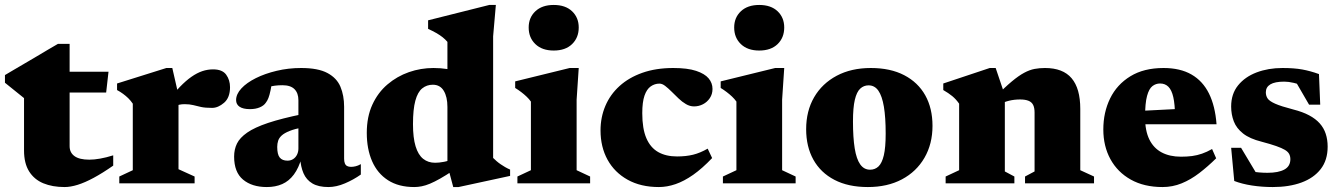

<svg xmlns="http://www.w3.org/2000/svg" viewBox="-21 -740 5405 775"><path d="M260 -150Q260 -124 279.8 -109.8Q299.5 -95.5 339.5 -95.5Q359 -95.5 383.2 -99.8Q407.5 -104 436 -113V-71.5Q393 -41.5 357.2 -22.2Q321.5 -3 292.5 6Q263.5 15 239.5 15Q190.5 15 153.8 -0.2Q117 -15.5 96.5 -48.2Q76 -81 76 -132.5V-344L-1 -406V-437Q14 -446 34.5 -458Q55 -470 78.8 -484Q102.5 -498 126.8 -512.2Q151 -526.5 173.2 -539.8Q195.5 -553 213 -563H260V-440.5ZM183.5 -366.5 184 -450.5H417L407.5 -366.5Z M839 -460Q876.5 -460 892 -438.5Q907.5 -417 907.5 -388Q907.5 -346 883.5 -325.2Q859.5 -304.5 835 -304.5Q807.5 -304.5 790.5 -308.2Q773.5 -312 758.8 -315.8Q744 -319.5 724 -319.5Q712 -319.5 702.2 -317.2Q692.5 -315 683.5 -310Q674.5 -305 664 -296.5L651.5 -327.5Q680.5 -364 705 -389.2Q729.5 -414.5 751.8 -430Q774 -445.5 795.5 -452.8Q817 -460 839 -460ZM699.5 -356V-57L764.5 -27.5V0H460.5V-27.5L515 -53V-321.5Q506.5 -334 496.8 -343.5Q487 -353 475.8 -361.2Q464.5 -369.5 451.5 -376.5V-403L650.5 -465.5H674.5Z M1201 -279.5V-226Q1168 -219.5 1147.5 -211.2Q1127 -203 1116.2 -193.2Q1105.5 -183.5 1101.8 -172Q1098 -160.5 1098 -147Q1098 -116.5 1108.2 -104Q1118.5 -91.5 1139.5 -91.5Q1152.5 -91.5 1162.5 -98Q1172.5 -104.5 1178 -115.8Q1183.5 -127 1183.5 -140.5V-335.5Q1183.5 -364 1167.8 -380Q1152 -396 1119 -396Q1102.5 -396 1088.8 -394.2Q1075 -392.5 1065 -389L1080 -430Q1075.5 -396 1071.2 -376Q1067 -356 1062.5 -344.5Q1058 -333 1052 -325.5Q1044 -313.5 1027.2 -306.5Q1010.5 -299.5 988 -299.5Q960.5 -299.5 946.2 -309Q932 -318.5 932 -336Q932 -360 953.2 -383Q974.5 -406 1011.5 -424.5Q1048.5 -443 1095.8 -454.2Q1143 -465.5 1194.5 -465.5Q1263 -465.5 1300.8 -445.2Q1338.5 -425 1353.2 -389.8Q1368 -354.5 1368 -309V-99.5Q1368 -88 1371 -80.5Q1374 -73 1380.2 -69.8Q1386.5 -66.5 1396 -66.5Q1404.5 -66.5 1414.2 -68.8Q1424 -71 1435.5 -77.5V-35.5Q1406 -14.5 1371.2 0.2Q1336.5 15 1304.5 15Q1264.5 15 1240 0.5Q1215.5 -14 1204 -40.8Q1192.5 -67.5 1190.5 -103.5L1197 -105Q1185 -62 1165.2 -35.5Q1145.5 -9 1118.2 3Q1091 15 1056 15Q996 15 960 -15Q924 -45 924 -108Q924 -137 935.5 -160.5Q947 -184 976.8 -204.8Q1006.5 -225.5 1061 -243.8Q1115.5 -262 1201 -279.5Z M1785 -308.5Q1785 -349 1770.2 -373.5Q1755.5 -398 1726 -398Q1701.5 -398 1683.2 -383.2Q1665 -368.5 1655.5 -333.5Q1646 -298.5 1646 -239Q1646 -184 1656.5 -149.5Q1667 -115 1687 -99Q1707 -83 1735.5 -83Q1751 -83 1771 -86.8Q1791 -90.5 1808.5 -100V-52Q1778.5 -32 1755.5 -19Q1732.5 -6 1714.5 1.5Q1696.5 9 1681 12Q1665.5 15 1651 15Q1588 15 1545.2 -12.5Q1502.5 -40 1481 -89.2Q1459.5 -138.5 1459.5 -203.5Q1459.5 -268.5 1482 -317.5Q1504.5 -366.5 1543 -399.2Q1581.5 -432 1629.5 -448.8Q1677.5 -465.5 1728.5 -465.5Q1758.5 -465.5 1784.8 -461.2Q1811 -457 1838.5 -448.2Q1866 -439.5 1899.5 -424.5H1785V-571Q1776.5 -581 1765.5 -589.8Q1754.5 -598.5 1740 -606.8Q1725.5 -615 1707 -623.5V-658L1954 -720H1980.5L1969.5 -593.5V-102.5Q1975.5 -96.5 1983.2 -89.8Q1991 -83 1999.8 -77Q2008.5 -71 2018 -65.5Q2027.5 -60 2038 -55.5V-30L1830 15H1808.5L1785 -73Z M2214 -536Q2167 -536 2140 -562Q2113 -588 2113 -629Q2113 -669 2140 -694.5Q2167 -720 2214 -720Q2261.5 -720 2288.2 -694.5Q2315 -669 2315 -629Q2315 -588 2288.2 -562Q2261.5 -536 2214 -536ZM2315 -465.5 2306.5 -337.5V-53L2361 -27.5V0H2067.5V-27.5L2122 -53V-330Q2114.5 -340.5 2104.5 -350Q2094.5 -359.5 2083 -368.2Q2071.5 -377 2058.5 -385V-411.5L2278.5 -465.5Z M2696.5 -465.5Q2754 -465.5 2788.8 -454Q2823.5 -442.5 2839.2 -423.8Q2855 -405 2855 -381Q2855 -360 2844.2 -344Q2833.5 -328 2816.5 -319.2Q2799.5 -310.5 2780.5 -310.5Q2763.5 -310.5 2747.8 -319.8Q2732 -329 2717.8 -342.8Q2703.5 -356.5 2690 -370Q2676.5 -383.5 2664.2 -393Q2652 -402.5 2641 -402.5Q2621.5 -402.5 2605.5 -391.2Q2589.5 -380 2580.5 -354Q2571.5 -328 2571.5 -283Q2571.5 -220.5 2588 -182.2Q2604.5 -144 2635.8 -126.2Q2667 -108.5 2712 -108.5Q2748 -108.5 2776.5 -115.5Q2805 -122.5 2835.5 -140L2853.5 -102Q2813.5 -60 2776.8 -34.2Q2740 -8.5 2705.8 3.2Q2671.5 15 2638.5 15Q2565.5 15 2512.5 -14.5Q2459.5 -44 2431.2 -95.5Q2403 -147 2403 -213.5Q2403 -266.5 2422.5 -312.5Q2442 -358.5 2479.8 -392.8Q2517.5 -427 2572 -446.2Q2626.5 -465.5 2696.5 -465.5Z M3043.5 -536Q2996.5 -536 2969.5 -562Q2942.5 -588 2942.5 -629Q2942.5 -669 2969.5 -694.5Q2996.5 -720 3043.5 -720Q3091 -720 3117.8 -694.5Q3144.5 -669 3144.5 -629Q3144.5 -588 3117.8 -562Q3091 -536 3043.5 -536ZM3144.5 -465.5 3136 -337.5V-53L3190.5 -27.5V0H2897V-27.5L2951.5 -53V-330Q2944 -340.5 2934 -350Q2924 -359.5 2912.5 -368.2Q2901 -377 2888 -385V-411.5L3108 -465.5Z M3491 -55Q3511 -55 3525 -68.2Q3539 -81.5 3546.5 -113Q3554 -144.5 3554 -201Q3554 -266 3546.8 -309.2Q3539.5 -352.5 3524.5 -374Q3509.5 -395.5 3485 -395.5Q3465.5 -395.5 3451.2 -382.2Q3437 -369 3429.5 -337.2Q3422 -305.5 3422 -249.5Q3422 -184.5 3429 -141.2Q3436 -98 3451.2 -76.5Q3466.5 -55 3491 -55ZM3482 15Q3403 15 3347.2 -14Q3291.5 -43 3262.2 -95.5Q3233 -148 3233 -218.5Q3233 -292 3265.2 -347.5Q3297.5 -403 3356.2 -434.2Q3415 -465.5 3494 -465.5Q3573 -465.5 3628.8 -436.5Q3684.5 -407.5 3713.8 -355.2Q3743 -303 3743 -232Q3743 -159 3710.5 -103Q3678 -47 3619.5 -16Q3561 15 3482 15Z M4035 -356V-48L4073.5 -27.5V0H3796V-27.5L3850.5 -53V-321.5Q3838 -339.5 3822.8 -352Q3807.5 -364.5 3786.5 -376.5V-403L3974 -465.5H3998ZM4116.5 -27.5 4155 -48V-285.5Q4155 -305 4149.2 -316.5Q4143.5 -328 4130.5 -333.2Q4117.5 -338.5 4096.5 -338.5Q4073 -338.5 4052.5 -333.5Q4032 -328.5 4015 -319.5L3996 -348Q4034.5 -387.5 4062.8 -411Q4091 -434.5 4113 -446.2Q4135 -458 4155 -461.8Q4175 -465.5 4197 -465.5Q4269.5 -465.5 4304.5 -424.2Q4339.5 -383 4339.5 -300.5V-53L4395 -27.5V0H4116.5Z M4675.5 -465.5Q4743 -465.5 4788.5 -439.2Q4834 -413 4859 -362.5Q4884 -312 4889.5 -238.5H4554V-291L4798.5 -303.5L4722 -271.5Q4721.5 -319 4715 -347.8Q4708.5 -376.5 4695.2 -389.8Q4682 -403 4661.5 -403Q4644.5 -403 4630.8 -392.5Q4617 -382 4609 -352.8Q4601 -323.5 4601 -266.5Q4601 -212.5 4618.2 -177.2Q4635.5 -142 4668 -124.8Q4700.5 -107.5 4746 -107.5Q4770.5 -107.5 4791 -110.2Q4811.5 -113 4831 -119.8Q4850.5 -126.5 4871.5 -138.5L4888 -101Q4854.5 -68 4820 -41.5Q4785.5 -15 4748.8 0Q4712 15 4671.5 15Q4597 15 4543.5 -15Q4490 -45 4461.2 -97.5Q4432.5 -150 4432.5 -217.5Q4432.5 -286.5 4460 -342.8Q4487.5 -399 4541.8 -432.2Q4596 -465.5 4675.5 -465.5Z M5155.5 -465.5Q5203 -465.5 5235.8 -459.5Q5268.5 -453.5 5303 -441L5308 -317.5H5263L5194 -436.5L5242.5 -390.5Q5222.5 -400.5 5201.2 -405.5Q5180 -410.5 5163 -410.5Q5125 -410.5 5106.8 -399.5Q5088.5 -388.5 5088.5 -367.5Q5088.5 -353.5 5095.5 -342.8Q5102.5 -332 5126 -321.5Q5149.5 -311 5199.5 -298Q5237 -288.5 5263.2 -274.5Q5289.5 -260.5 5306 -242Q5322.5 -223.5 5330.2 -200Q5338 -176.5 5338 -148Q5338 -93.5 5310 -57.5Q5282 -21.5 5232.2 -3.2Q5182.5 15 5116.5 15Q5073 15 5032.5 8.8Q4992 2.5 4961 -9.5L4948.5 -143.5H4988.5L5067.5 -11.5L4991.5 -58Q5008 -52.5 5025.8 -49Q5043.5 -45.5 5061.2 -44Q5079 -42.5 5095 -42.5Q5139.5 -42.5 5163.5 -55.8Q5187.5 -69 5187.5 -97.5Q5187.5 -109 5182.8 -118.2Q5178 -127.5 5165.5 -135Q5153 -142.5 5130.2 -150.5Q5107.5 -158.5 5071.5 -168Q5023.5 -180 4996.8 -201Q4970 -222 4959.2 -250Q4948.5 -278 4948.5 -310Q4948.5 -361 4976.5 -395.5Q5004.5 -430 5051.5 -447.8Q5098.5 -465.5 5155.5 -465.5Z"/></svg>

Font: Newsreader 16pt 16pt ExtraBold
Style: Regular
Weight: 800
Version: Version 1.003